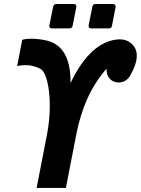

<svg xmlns="http://www.w3.org/2000/svg" viewBox="-20 -925 693 945"><path d="M235.8 -785.2H321.8C330.6 -785.2 335.9 -789.6 337.4 -798.3L355.5 -889.2C357.4 -898.9 353 -905.3 342.8 -905.3H257.3C248.5 -905.3 243.7 -900.4 241.7 -892.1L223.1 -801.3C221.2 -791.5 225.6 -785.2 235.8 -785.2ZM429.2 -785.2H515.6C524.4 -785.2 529.8 -789.6 531.2 -798.3L548.8 -889.2C550.8 -898.9 545.4 -905.3 535.6 -905.3H450.2C441.4 -905.3 436 -900.9 434.6 -892.1L416.5 -801.3C414.6 -791.5 418.9 -785.2 429.2 -785.2ZM160.2 0H304.2L355 -260.7C380.4 -392.1 427.2 -499 504.9 -587.4C501.5 -542.5 531.7 -519 564 -519C585.4 -519 607.4 -529.8 620.1 -551.8C642.1 -590.3 653.3 -623.5 653.3 -650.4C653.3 -678.2 642.1 -700.2 619.6 -716.3C605.5 -726.6 588.9 -731.4 568.8 -731.4C558.6 -731.4 547.9 -730 536.1 -727.5C455.6 -709.5 385.7 -639.2 327.1 -516.1C328.6 -641.6 286.1 -711.9 200.2 -727.5C175.3 -732.4 152.8 -734.4 133.8 -734.4C116.7 -734.4 101.6 -732.9 89.4 -729L64.5 -600.1C78.1 -603 91.3 -604.5 104.5 -604.5C129.9 -604.5 154.3 -598.6 177.2 -587.4C206.5 -572.8 225.1 -498 225.1 -404.8C225.1 -359.4 220.7 -310.1 210.9 -260.7Z"/></svg>

Font: Hack
Style: Bold Oblique
Weight: 700
Italic angle: -12°
Monospace: yes
Designer: Christopher Simpkins
Foundry: Christopher Simpkins
Version: Version 2.010